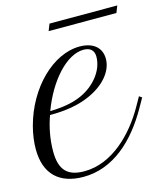

<svg xmlns="http://www.w3.org/2000/svg" viewBox="-128 -812 767 903"><g transform="rotate(-15 256.0 -360.0)"><path d="M167 9.3C311.5 9.3 423.8 -93.8 503.9 -235.4L529.3 -280.3L516.1 -289.6L490.7 -244.6C425.8 -129.9 314.9 -15.1 177.7 -15.1C95.7 -15.1 59.1 -52.7 59.1 -143.1C59.1 -201.7 70.3 -259.8 89.4 -312.5C167 -312.5 227.5 -323.2 277.8 -344.7C359.9 -378.9 411.6 -438.5 411.6 -500.5C411.6 -555.2 371.6 -587.9 306.6 -587.9C177.2 -587.9 44.4 -458.5 -2 -284.2C-12.2 -245.6 -17.1 -207.5 -17.1 -174.3C-17.1 -53.2 49.8 9.3 167 9.3ZM320.3 -568.4C348.6 -568.4 371.1 -556.2 371.1 -521.5C371.1 -450.7 313.5 -389.2 253.4 -361.3C215.8 -343.3 166.5 -331.5 95.2 -330.1C145.5 -466.3 238.3 -568.4 320.3 -568.4ZM185.1 -695.3H515.1L528.3 -728.5H198.2Z"/></g></svg>

Font: Petit Formal Script
Style: Regular
Weight: 400
Designer: Pablo Impallari, Brenda Gallo, Rodrigo Fuenzalida
Foundry: Pablo Impallari, Brenda Gallo, Rodrigo Fuenzalida
Version: Version 1.001